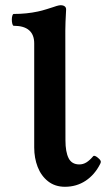

<svg xmlns="http://www.w3.org/2000/svg" viewBox="-20 -698 418 729"><path d="M109.9 -138.2V-533.2Q109.9 -566.4 90.3 -583.3Q70.8 -600.1 32.2 -600.1Q28.8 -600.1 26.9 -607.2Q24.9 -614.3 24.9 -623.5Q24.9 -632.3 26.9 -638.7Q28.8 -645 32.2 -645Q81.1 -645 124 -654.3Q138.2 -657.2 157 -663.1Q175.8 -668.9 181.6 -670.9L194.8 -675.3Q205.1 -678.2 210 -678.2Q220.2 -678.2 225.8 -673.8Q231.4 -669.4 231 -661.1Q228 -608.4 228 -582L228.5 -165.5Q228.5 -121.1 240.5 -97.4Q252.4 -73.7 281.2 -73.7Q295.4 -73.7 307.9 -81.3Q320.3 -88.9 334 -105Q335.4 -106.4 337.4 -106.4Q344.2 -106.4 356 -95.2Q362.8 -88.9 362.8 -83.5Q362.8 -80.6 360.4 -75.7Q339.8 -34.7 305.2 -11.7Q270.5 11.2 226.6 11.2Q189 11.2 162.6 -9.5Q136.2 -30.3 123 -64.2Q109.9 -98.1 109.9 -138.2Z"/></svg>

Font: JuniusX
Style: Bold
Weight: 700
Designer: Peter S. Baker
Foundry: Briery Creek Software
Version: Version 1.004